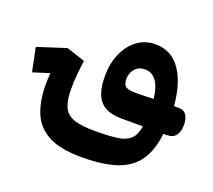

<svg xmlns="http://www.w3.org/2000/svg" viewBox="-186 -481 923 833"><g transform="rotate(20 275.0 -64.0)"><path d="M264.2 221.7Q163.6 221.7 108.6 191.2Q53.7 160.6 32.2 105.5Q10.7 50.3 10.7 -23.9Q10.7 -46.9 13.2 -74.7L-63 -50.8L-85.4 -160.2L46.4 -202.6L131.8 -174.3Q127 -140.6 124 -107.4Q121.1 -74.2 121.1 -43Q121.1 10.7 134.5 41Q147.9 71.3 182.9 83.3Q217.8 95.2 281.7 95.2Q338.4 95.2 379.9 90.1Q421.4 85 443.4 64Q462.9 45.4 469.2 4.9H372.6Q301.8 4.9 270.8 -30.5Q239.7 -65.9 239.7 -144.5Q239.7 -202.1 259.8 -248.3Q279.8 -294.4 315.9 -321.5Q352.1 -348.6 399.9 -348.6Q473.6 -348.6 515.9 -287.6Q558.1 -226.6 565.9 -123.5H586.4Q612.8 -123.5 623.8 -106Q634.8 -88.4 634.8 -61Q634.8 -31.2 621.6 -13.2Q608.4 4.9 579.6 4.9H564Q554.7 82.5 522.5 130.1Q490.2 177.7 427.5 199.7Q364.7 221.7 264.2 221.7ZM472.2 -123Q466.8 -176.3 446.5 -203.4Q426.3 -230.5 395 -230.5Q363.8 -230.5 347.7 -210.7Q331.5 -190.9 331.5 -165Q331.5 -137.2 345.2 -128.7Q358.9 -120.1 398.9 -120.6Q417 -121.1 435.3 -121.6Q453.6 -122.1 472.2 -123Z"/></g></svg>

Font: Cascadia Code SemiBold
Style: Regular
Weight: 600
Monospace: yes
Designer: Aaron Bell
Foundry: Saja Typeworks
Version: Version 2404.023; ttfautohint (v1.8.4)